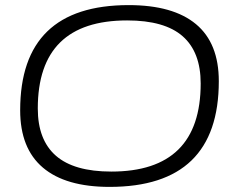

<svg xmlns="http://www.w3.org/2000/svg" viewBox="-20 -726 917 752"><path d="M409 6Q237 6 148 -69.5Q59 -145 59 -294Q59 -706 484 -706Q658 -706 747.5 -631.5Q837 -557 837 -408Q837 6 409 6ZM416 -54Q766 -54 766 -399Q766 -522 695.5 -584Q625 -646 478 -646Q128 -646 128 -301Q128 -178 199 -116Q270 -54 416 -54Z"/></svg>

Font: Asap Expanded Expanded Light
Style: Italic
Weight: 300
Width: 7
Italic angle: -6°
Designer: Pablo Cosgaya
Foundry: Omnibus-Type
Version: Version 3.001; ttfautohint (v1.8.4.7-5d5b)